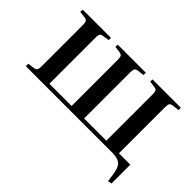

<svg xmlns="http://www.w3.org/2000/svg" viewBox="-116 -796 1228 1228"><g transform="rotate(45 497.5 -182.5)"><path d="M938 148 930 93Q924 56 913 36Q902 16 880 8Q858 0 818 0H46V-22L91 -28Q107 -30 112.5 -39.5Q118 -49 118 -73V-439Q118 -465 113 -474.5Q108 -484 92 -486L46 -492L48 -513H303V-493L256 -485Q241 -483 236.5 -474Q232 -465 232 -441V-27H433V-445Q433 -468 427.5 -476.5Q422 -485 405 -487L363 -493L365 -513H618V-492L576 -487Q558 -485 552 -476.5Q546 -468 546 -444V-27H747V-445Q747 -468 742 -476.5Q737 -485 719 -487L678 -493L679 -513H935V-492L891 -487Q873 -485 867 -476.5Q861 -468 861 -444V-27H964V143Z"/></g></svg>

Font: Literata 60pt Medium
Style: Regular
Weight: 500
Designer: Latin by Veronika Burian and Jose Scaglione. Greek by Irene Vlachou. Cyrillic by Vera Evstafieva.
Foundry: TypeTogether
Version: Version 3.103;gftools[0.9.29]